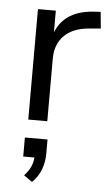

<svg xmlns="http://www.w3.org/2000/svg" viewBox="-55 -536 482 845"><g transform="rotate(5 186.5 -114.0)"><path d="M79 0V-488H158V-373H151Q169 -432 211.5 -462.5Q254 -493 322 -498L355 -500L362 -427L305 -422Q237 -415 200 -377Q163 -339 163 -276V0ZM119 272 82 246Q104 222 112.5 200Q121 178 121 153L141 164H71V80H171V142Q171 180 158.5 213Q146 246 119 272Z"/></g></svg>

Font: Nunito Sans 11pt
Style: Regular
Weight: 400
Version: Version 3.101;gftools[0.9.27]